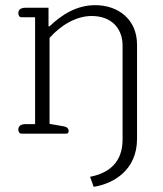

<svg xmlns="http://www.w3.org/2000/svg" viewBox="-20 -518 632 744"><path d="M343 206C419 194 511 142 511 20V-345C511 -443 438 -498 349 -498C278 -498 220 -462 172 -416H168V-488H79C63 -488 51 -482 51 -467C51 -457 56 -451 64 -451H116V-37H79C63 -37 51 -31 51 -16C51 -6 56 0 64 0H236C244 0 246 -5 246 -10C246 -21 238 -27 224 -29L172 -38V-371C216 -421 276 -456 335 -456C412 -456 455 -408 455 -341V23C455 110 403 153 329 167Z"/></svg>

Font: Maitree Light
Style: Regular
Weight: 300
Designer: CadsonDemak Team
Foundry: CadsonDemak
Version: Version 1.000;PS 001.000;hotconv 1.0.88;makeotf.lib2.5.64775